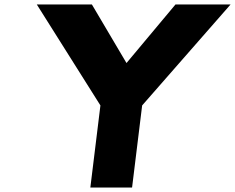

<svg xmlns="http://www.w3.org/2000/svg" viewBox="-20 -845 1059 865"><path d="M145.7 -825 432.4 -370 387 0H575L620.4 -370L1018.9 -825H770.7L549.9 -561L393.9 -825Z"/></svg>

Font: Hussar
Style: BdSuprExtOblOne
Weight: 700
Foundry: Cannot Into Space Fonts
Version: Version 2.00